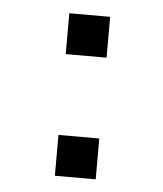

<svg xmlns="http://www.w3.org/2000/svg" viewBox="-38 -500 390 459"><g transform="rotate(5 157.0 -270.0)"><path d="M110 -75V-173H208V-75ZM110.5 -367V-465H208.5V-367Z"/></g></svg>

Font: Cns Manrope Med
Style: Regular
Weight: 500
Designer: Mikhail Sharanda
Foundry: Mikhail Sharanda
Version: Version 4.504